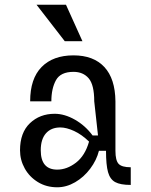

<svg xmlns="http://www.w3.org/2000/svg" viewBox="-20 -785 640 815"><path d="M65 -147Q65 -222 107 -262Q149 -302 212 -302Q254 -302 298 -277Q342 -252 373 -210H396L380 -355Q380 -425 356.5 -452.5Q333 -480 292 -480Q237 -480 217.5 -444.5Q198 -409 198 -355H108Q108 -451 156.5 -500.5Q205 -550 292 -550Q377 -550 423 -500.5Q469 -451 470 -355V-145Q470 -104 483.5 -89.5Q497 -75 535 -75V0Q491 0 469 -12Q447 -24 438.5 -54.5Q430 -85 430 -145H400Q390 -105 363 -69Q336 -33 299 -11.5Q262 10 223 10Q177 10 141 -12Q105 -34 85 -70Q65 -106 65 -147ZM223 -65Q264 -65 302.5 -94.5Q341 -124 358 -184Q327 -214 294.5 -229Q262 -244 236 -244Q197 -244 175 -219Q153 -194 153 -147Q153 -65 223 -65ZM135 -765H260L330 -610H255Z"/></svg>

Font: Sligoil Micro
Style: Regular
Weight: 400
Designer: Ariel Martín Pérez
Foundry: Igor Stepanchenko
Version: Version 1.001